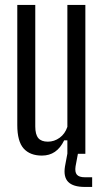

<svg xmlns="http://www.w3.org/2000/svg" viewBox="-20 -620 418 774"><path d="M149 7.2Q100.9 7.2 75.3 -21.4Q49.7 -50.1 49.7 -115.7V-600H122.2V-110.2Q122.2 -77.9 134.3 -63.4Q146.5 -48.9 173 -48.9Q198.7 -48.9 220.4 -64.6Q242.2 -80.4 251.6 -108.6V-600H324.1V0H251.6V-54.3H238.7Q223.7 -23.3 201.4 -8Q179.2 7.2 149 7.2ZM351.5 133.6H322.3Q275 133.6 255 113.4Q235 93.1 242 50.6L251.6 -0.8H294.2L284.6 50.6Q281.1 73.6 289.9 84.1Q298.8 94.6 322.3 94.6H351.5Z"/></svg>

Font: Big Shoulders Display SC Thin
Style: Regular
Weight: 100
Designer: Patric King
Foundry: XO Type Co
Version: Version 2.002